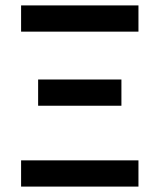

<svg xmlns="http://www.w3.org/2000/svg" viewBox="-20 -690 590 710"><path d="M492 -573H58V-670H492ZM121 -299V-396H429V-299ZM58 0V-97H492V0Z"/></svg>

Font: Lode Term
Style: Bold
Weight: 700
Monospace: yes
Designer: Belleve Invis
Foundry: Belleve Invis
Version: Version 29.2.0